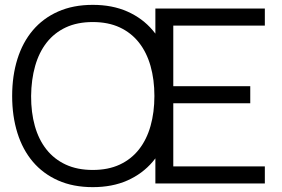

<svg xmlns="http://www.w3.org/2000/svg" viewBox="-20 -755 1160 790"><path d="M361.7 15Q442.3 15 504.2 -12.5Q566.2 -40 608.2 -89.5Q650.2 -139 671.8 -208Q693.3 -277 693.3 -360Q693.3 -443 671.8 -512Q650.2 -581 608.2 -630.5Q566.2 -680 504.2 -707.5Q442.3 -735 361.7 -735Q281 -735 219.1 -707.5Q157.2 -680 115.2 -630.5Q73.2 -581 51.6 -512Q30 -443 30 -360Q30 -277 51.6 -208Q73.2 -139 115.2 -89.5Q157.2 -40 219.1 -12.5Q281 15 361.7 15ZM361.7 -55.7Q298.2 -55.7 250.5 -77.8Q202.8 -100 171 -140.2Q139.2 -180.5 123.4 -236.6Q107.7 -292.7 108 -360Q108.7 -427.5 124.6 -483.5Q140.5 -539.5 172 -579.8Q203.5 -620 250.8 -642.2Q298.2 -664.3 361.7 -664.3Q425.2 -664.3 472.7 -642.2Q520.2 -620 551.8 -579.8Q583.5 -539.5 599.4 -483.5Q615.3 -427.5 615.3 -360Q615.3 -292.7 599.4 -236.6Q583.5 -180.5 551.8 -140.2Q520.2 -100 472.7 -77.8Q425.2 -55.7 361.7 -55.7ZM1069.7 0V-70.3H693V-330H1009.7V-400.3H693V-649.7H1069.7V-720H619.3V0Z"/></svg>

Font: Vela Sans GX ExtLt
Style: Regular
Weight: 200
Designer: Principal design: Mikhail Sharanda - project Manrope.
Design modification: Ravid Balaliev
Foundry: Mikhail Sharanda
Version: Version 1.001